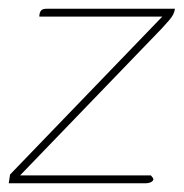

<svg xmlns="http://www.w3.org/2000/svg" viewBox="-33 -419 420 439"><path d="M13 -18H312L316 -13Q320 -8 314.5 -4Q309 0 300 0H-13L-10 -20L338 -381H57V-384Q58 -392 61.5 -395.5Q65 -399 74 -399H367Q366 -392 363 -386Q360 -380 354 -373Q348 -366 337 -354Z"/></svg>

Font: Genos Thin
Style: Italic
Weight: 100
Italic angle: -8°
Designer: Robert E. Leuschke
Foundry: Robert E. Leuschke
Version: Version 1.010